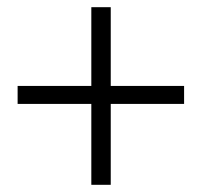

<svg xmlns="http://www.w3.org/2000/svg" viewBox="-20 -594 561 534"><path d="M234 -80V-305H29V-355H234V-574H288V-355H492V-305H288V-80Z"/></svg>

Font: Source Serif 4 Subhead
Style: Regular
Weight: 400
Designer: Frank Grießhammer
Foundry: Adobe Systems Incorporated
Version: Version 4.004;hotconv 1.0.117;makeotfexe 2.5.65602